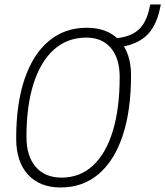

<svg xmlns="http://www.w3.org/2000/svg" viewBox="-20 -827 738 857"><path d="M250.5 9.8Q157.2 9.8 104.7 -47.9Q52.2 -105.5 52.2 -208Q52.2 -363.8 89.8 -474.4Q127.4 -585 198 -644Q268.6 -703.1 367.2 -703.1Q460.4 -703.1 512.7 -647Q564.9 -590.8 564.9 -490.7Q564.9 -333.5 527.6 -221.4Q490.2 -109.4 419.9 -49.8Q349.6 9.8 250.5 9.8ZM254.9 -34.2Q336.4 -34.2 394.5 -87.6Q452.6 -141.1 483.4 -241.7Q514.2 -342.3 514.2 -483.4Q514.2 -566.4 474.9 -612.8Q435.5 -659.2 365.2 -659.2Q281.2 -659.2 221.4 -606.2Q161.6 -553.2 129.9 -454.1Q98.1 -355 98.1 -215.3Q98.1 -129.9 139.6 -82Q181.2 -34.2 254.9 -34.2ZM490.7 -612.8 488.3 -654.3 518.6 -659.2Q575.7 -668.5 606.9 -702.9Q638.2 -737.3 650.4 -807.1H697.8Q682.1 -718.3 640.1 -674.3Q598.1 -630.4 521 -617.7Z"/></svg>

Font: Cascadia Code NF ExtraLight
Style: Italic
Weight: 200
Italic angle: -10°
Monospace: yes
Designer: Aaron Bell
Foundry: Saja Typeworks
Version: Version 2404.023; ttfautohint (v1.8.4)